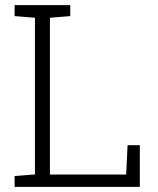

<svg xmlns="http://www.w3.org/2000/svg" viewBox="-20 -731 618 751"><path d="M526.9 -163.1V0H37.1V-42.5L116.7 -48.8V-661.6L37.1 -668V-710.9H254.9V-668L175.3 -661.6V-48.3H473.6L479 -163.1Z"/></svg>

Font: Battambang Light
Style: Regular
Weight: 300
Designer: Danh Hong
Version: Version 8.002; ttfautohint (v1.8.3)